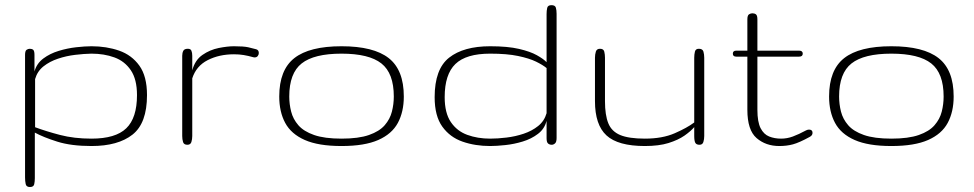

<svg xmlns="http://www.w3.org/2000/svg" viewBox="-20 -564 3795 748"><path d="M96.7 164.6Q82.5 164.6 80.1 153.1Q77.6 141.6 77.6 127.4V-350.1Q77.6 -365.7 83.5 -369.9Q89.4 -374 96.2 -374Q104.5 -374 109.4 -369.9Q114.3 -365.7 114.3 -350.1V-285.6Q123 -316.9 148.9 -336.2Q174.8 -355.5 208.5 -365.7Q242.2 -376 276.6 -379.9Q311 -383.8 336.4 -383.8Q395 -383.8 444.1 -366.7Q493.2 -349.6 522.9 -308.3Q552.7 -267.1 552.7 -193.4Q552.7 -84 496.3 -39.6Q439.9 4.9 336.4 4.9Q257.3 4.9 203.1 -12.2Q148.9 -29.3 115.7 -47.4V130.4Q115.7 143.1 113.3 153.8Q110.8 164.6 96.7 164.6ZM336.4 -23.9Q430.2 -23.9 471.9 -64.2Q513.7 -104.5 513.7 -193.4Q513.7 -254.9 489.7 -290.3Q465.8 -325.7 425.8 -340.3Q385.7 -355 336.4 -355Q307.1 -354.5 272.7 -350.3Q238.3 -346.2 206.1 -335.4Q173.8 -324.7 149.7 -305.7Q125.5 -286.6 116.7 -255.9V-68.4Q158.7 -52.7 213.6 -38.3Q268.6 -23.9 336.4 -23.9Z M710 0Q696.3 0 693.1 -10.7Q689.9 -21.5 689.9 -34.2V-346.7Q689.9 -357.9 694.1 -366Q698.2 -374 711.9 -374Q722.7 -374 725.8 -366.2Q729 -358.4 729 -346.7V-290Q739.7 -330.1 768.8 -350.1Q797.9 -370.1 832 -377Q866.2 -383.8 891.6 -383.8Q929.2 -383.8 946.8 -379.9Q964.4 -376 978 -372.1Q988.3 -369.1 988.3 -357.4Q988.3 -351.1 984.1 -345.7Q980 -340.3 971.7 -340.3Q969.7 -340.3 969 -340.6Q968.3 -340.8 965.8 -341.3Q946.8 -346.7 929.2 -349.6Q911.6 -352.5 891.6 -352.5Q834 -352.5 789.3 -329.8Q744.6 -307.1 729 -258.8V-34.2Q729 -21.5 725.6 -10.7Q722.2 0 710 0Z M1310.5 4.9Q1220.7 4.9 1167.5 -18.6Q1114.3 -42 1091.1 -85.2Q1067.9 -128.4 1067.9 -188Q1067.9 -291.5 1126.7 -337.6Q1185.5 -383.8 1310.5 -383.8Q1435.5 -383.8 1494.4 -337.6Q1553.2 -291.5 1553.2 -188Q1553.2 -128.4 1530 -85.2Q1506.8 -42 1453.6 -18.6Q1400.4 4.9 1310.5 4.9ZM1310.5 -23.9Q1377 -23.9 1417.5 -38.1Q1458 -52.2 1478.8 -76.2Q1499.5 -100.1 1506.8 -129.2Q1514.2 -158.2 1514.2 -188Q1514.2 -278.8 1465.8 -316.9Q1417.5 -355 1310.5 -355Q1203.6 -355 1155.3 -316.9Q1106.9 -278.8 1106.9 -188Q1106.9 -158.2 1114.3 -129.2Q1121.6 -100.1 1142.3 -76.2Q1163.1 -52.2 1203.6 -38.1Q1244.1 -23.9 1310.5 -23.9Z M1889.6 4.9Q1831.1 4.9 1782 -12.2Q1732.9 -29.3 1703.1 -70.8Q1673.3 -112.3 1673.3 -185.5Q1673.3 -294.9 1729.7 -339.4Q1786.1 -383.8 1889.6 -383.8Q1958 -383.8 2002 -373.5Q2045.9 -363.3 2071.5 -348.9Q2097.2 -334.5 2109.4 -321.8V-509.3Q2109.4 -522.5 2111.8 -533.2Q2114.3 -543.9 2128.4 -543.9Q2142.6 -543.9 2145.5 -534.2Q2148.4 -524.4 2148.4 -510.3V-26.4Q2148.4 -10.7 2142.3 -5.4Q2136.2 0 2129.4 0Q2121.1 0 2115.2 -4.9Q2109.4 -9.8 2109.4 -25.4V-93.3Q2101.6 -62 2075.9 -42.5Q2050.3 -22.9 2016.6 -12.7Q1982.9 -2.4 1948.7 1.2Q1914.6 4.9 1889.6 4.9ZM1889.6 -23.9Q1918.9 -23.9 1953.4 -28.1Q1987.8 -32.2 2020 -43Q2052.2 -53.7 2076.4 -73Q2100.6 -92.3 2109.4 -123V-298.8Q2094.7 -311 2068.1 -324Q2041.5 -336.9 1998.3 -345.9Q1955.1 -355 1889.6 -355Q1795.9 -355 1754.2 -314.7Q1712.4 -274.4 1712.4 -185.5Q1712.4 -124 1736.3 -88.6Q1760.3 -53.2 1800.5 -38.6Q1840.8 -23.9 1889.6 -23.9Z M2492.2 4.9Q2387.7 4.9 2342.8 -36.4Q2297.9 -77.6 2297.9 -169.9V-338.9Q2297.9 -351.6 2301.3 -362.8Q2304.7 -374 2317.4 -374Q2331.5 -374 2334.2 -362.8Q2336.9 -351.6 2336.9 -338.9V-169.9Q2336.9 -115.7 2349.9 -83.7Q2362.8 -51.8 2396.5 -37.8Q2430.2 -23.9 2492.2 -23.9Q2560.5 -23.9 2608.6 -44.9Q2656.7 -65.9 2684.6 -86.9V-338.9Q2684.6 -351.6 2687.3 -362.8Q2689.9 -374 2702.6 -374Q2717.3 -374 2720.5 -362.8Q2723.6 -351.6 2723.6 -338.9V-34.2Q2723.6 -21.5 2720.2 -10.7Q2716.8 0 2705.1 0Q2692.9 0 2688.7 -7.8Q2684.6 -15.6 2684.6 -34.2V-68.8Q2670.9 -52.7 2646.5 -35.6Q2622.1 -18.6 2584.5 -6.8Q2546.9 4.9 2492.2 4.9Z M3016.1 4.9Q2963.4 4.9 2927.5 -26.1Q2891.6 -57.1 2891.6 -136.2V-343.3H2848.6Q2835 -343.3 2835 -355Q2835 -366.7 2848.6 -366.7H2891.6V-488.3Q2891.6 -503.9 2897.9 -508.1Q2904.3 -512.2 2911.1 -512.2Q2919.4 -512.2 2925 -508.1Q2930.7 -503.9 2930.7 -488.3V-366.7H3092.8Q3107.4 -366.7 3107.4 -355Q3107.4 -343.3 3092.8 -343.3H2930.7V-136.2Q2930.7 -88.9 2943.1 -64.7Q2955.6 -40.5 2976.6 -32.2Q2997.6 -23.9 3022.9 -23.9Q3046.4 -23.9 3068.8 -32.2Q3091.3 -40.5 3120.6 -56.2Q3126.5 -59.1 3131.8 -59.1Q3145.5 -59.1 3145.5 -46.4Q3145.5 -36.6 3134.8 -30.8Q3093.8 -8.3 3069.3 -1.7Q3044.9 4.9 3016.1 4.9Z M3452.6 4.9Q3362.8 4.9 3309.6 -18.6Q3256.3 -42 3233.2 -85.2Q3210 -128.4 3210 -188Q3210 -291.5 3268.8 -337.6Q3327.6 -383.8 3452.6 -383.8Q3577.6 -383.8 3636.5 -337.6Q3695.3 -291.5 3695.3 -188Q3695.3 -128.4 3672.1 -85.2Q3648.9 -42 3595.7 -18.6Q3542.5 4.9 3452.6 4.9ZM3452.6 -23.9Q3519 -23.9 3559.6 -38.1Q3600.1 -52.2 3620.8 -76.2Q3641.6 -100.1 3648.9 -129.2Q3656.2 -158.2 3656.2 -188Q3656.2 -278.8 3607.9 -316.9Q3559.6 -355 3452.6 -355Q3345.7 -355 3297.4 -316.9Q3249 -278.8 3249 -188Q3249 -158.2 3256.3 -129.2Q3263.7 -100.1 3284.4 -76.2Q3305.2 -52.2 3345.7 -38.1Q3386.2 -23.9 3452.6 -23.9Z"/></svg>

Font: Gruppo
Style: Regular
Weight: 400
Designer: Vernon Adams
Foundry: Vernon Adams
Version: Version 1.001; ttfautohint (v1.8.4.7-5d5b);gftools[0.9.28]